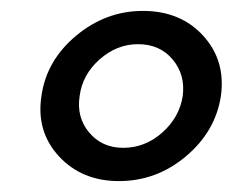

<svg xmlns="http://www.w3.org/2000/svg" viewBox="-20 -776 427 352"><path d="M198 -444Q130 -444 88 -489.5Q46 -535 56 -600Q65 -665 119.5 -710.5Q174 -756 242 -756Q311 -756 352.5 -710.5Q394 -665 385 -600Q375 -535 321 -489.5Q267 -444 198 -444ZM206 -505Q246 -505 277.5 -533Q309 -561 315 -600Q320 -639 296.5 -667Q273 -695 233 -695Q194 -695 162.5 -667Q131 -639 126 -600Q120 -561 143.5 -533Q167 -505 206 -505Z"/></svg>

Font: Oakes Grotesk Bold
Style: Italic
Weight: 700
Italic angle: -8°
Designer: Samuel Oakes
Foundry: Samuel Oakes
Version: Version 1.000;PS 001.000;hotconv 1.0.88;makeotf.lib2.5.64775